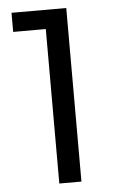

<svg xmlns="http://www.w3.org/2000/svg" viewBox="-53 -783 515 821"><g transform="rotate(-5 204.0 -372.5)"><path d="M168 0V-663H28V-745H263V0Z"/></g></svg>

Font: Plus Jakarta Display
Style: Regular
Weight: 400
Designer: Gumpita Rahayu
Foundry: Tokotype Studio
Version: Version 1.000;hotconv 1.0.109;makeotfexe 2.5.65596